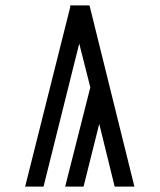

<svg xmlns="http://www.w3.org/2000/svg" viewBox="-20 -690 590 710"><path d="M477 0H404L347 -232L289 0H221L314 -367L273 -529L141 0H73L240 -665L239 -670H311Z"/></svg>

Font: Lode Term
Style: Regular
Weight: 400
Monospace: yes
Designer: Belleve Invis
Foundry: Belleve Invis
Version: Version 29.2.0